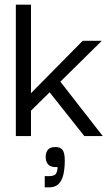

<svg xmlns="http://www.w3.org/2000/svg" viewBox="-20 -583 469 824"><path d="M113 1H48V-563H113ZM220 -257 421 1H342L173 -212ZM108 -103V-178L335 -408H417ZM172 221V173H189Q214 173 220.5 162Q227 151 227 134Q200 136 188 124Q176 112 176 90Q176 73 185 60.5Q194 48 218 48Q239 48 248.5 60.5Q258 73 258 106Q258 140 252 166Q246 192 231.5 206.5Q217 221 191 221Z"/></svg>

Font: Darker Grotesque Light Medium
Style: Regular
Weight: 500
Version: Version 1.000;gftools[0.9.28]